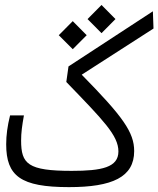

<svg xmlns="http://www.w3.org/2000/svg" viewBox="-20 -750 637 772"><path d="M257.3 2.4C431.2 2.4 519.5 -37.6 519.5 -142.6C519.5 -217.8 474.6 -280.8 308.6 -449.7L597.2 -635.3L594.7 -704.6L255.4 -482.9L246.6 -420.4C395 -266.6 456.1 -205.6 456.1 -141.1C456.1 -76.7 388.7 -63 268.6 -63C91.8 -63 64.9 -90.8 64.9 -185.1C64.9 -216.8 68.8 -244.6 76.2 -286.1H20.5C9.8 -243.2 4.9 -206.1 4.9 -169.9C4.9 -42 63 2.4 257.3 2.4ZM272.5 -552.2 328.6 -608.4 272.5 -665 216.3 -608.4ZM388.2 -616.7 444.3 -673.3 388.2 -730 332 -673.3Z"/></svg>

Font: Cascadia Mono Light
Style: Regular
Weight: 300
Monospace: yes
Designer: Aaron Bell
Foundry: Saja Typeworks
Version: Version 2404.023